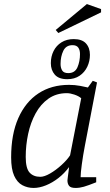

<svg xmlns="http://www.w3.org/2000/svg" viewBox="-20 -921 544 948"><path d="M146 7Q116 7 90.5 -6.5Q65 -20 50 -53Q35 -86 35 -144Q35 -258 70.5 -338Q106 -418 170 -460Q234 -502 321 -502Q349 -502 376 -497Q403 -492 414 -489L438 -522L459 -514L399 -201Q390 -154 384 -110Q378 -66 378 -46H455V-21Q415 -5 394 1Q373 7 353 7Q329 7 321 -3.5Q313 -14 313 -30Q313 -33 315 -48Q317 -63 319 -78Q321 -93 321 -96Q298 -65 268.5 -42Q239 -19 207 -6Q175 7 146 7ZM179 -48Q199 -48 227.5 -64.5Q256 -81 283.5 -106Q311 -131 326 -154L381 -436Q368 -447 347 -454Q326 -461 310 -461Q258 -461 219.5 -434Q181 -407 156 -361.5Q131 -316 119 -260Q107 -204 107 -146Q107 -90 126 -69Q145 -48 179 -48ZM312 -530Q270 -530 250.5 -552.5Q231 -575 231 -609Q231 -642 244.5 -669Q258 -696 283.5 -712Q309 -728 344 -728Q385 -728 404.5 -706.5Q424 -685 424 -650Q424 -619 411 -591.5Q398 -564 373 -547Q348 -530 312 -530ZM317 -560Q350 -560 362.5 -589Q375 -618 375 -654Q375 -674 366.5 -686Q358 -698 338 -698Q306 -698 292.5 -670Q279 -642 279 -605Q279 -586 287 -573Q295 -560 317 -560ZM268 -758 255 -773 409 -901 479 -876V-860Z"/></svg>

Font: Manuale Light
Style: Italic
Weight: 300
Italic angle: -11°
Version: Version 1.002